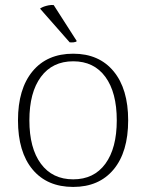

<svg xmlns="http://www.w3.org/2000/svg" viewBox="-20 -726 577 758"><path d="M138 -692Q145 -697 153.5 -700Q162 -703 172 -705Q182 -707 192 -706L283 -564Q281 -560 271 -559Q261 -558 255 -559ZM269 12Q166 12 108.5 -57Q51 -126 51 -251Q51 -375 108.5 -444.5Q166 -514 269 -514Q371 -514 428.5 -444.5Q486 -375 486 -251Q486 -126 428.5 -57Q371 12 269 12ZM269 -18Q351 -18 396 -79.5Q441 -141 441 -251Q441 -361 396 -422.5Q351 -484 269 -484Q187 -484 141.5 -422.5Q96 -361 96 -251Q96 -141 141.5 -79.5Q187 -18 269 -18Z"/></svg>

Font: Arima Thin ExtraLight
Style: Regular
Weight: 250
Version: Version 1.100